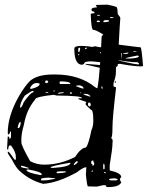

<svg xmlns="http://www.w3.org/2000/svg" viewBox="-20 -757 625 811"><path d="M567.4 -557.6H573.2Q578.1 -557.6 584 -480.5H585Q585 -476.6 574.2 -476.6Q563.5 -476.6 541.5 -479Q519.5 -481.4 487.3 -487.3Q480.5 -487.3 477.5 -486.3V-479.5Q469.7 -474.6 469.7 -468.8V-453.1Q469.7 -433.6 460 -408.2L459 -394.5Q459 -390.6 469.7 -388.7V-381.8Q455.1 -257.8 455.1 -219.7Q455.1 -174.8 449.2 -174.8V-172.9Q455.1 -172.9 456.1 -160.2L455.1 -153.3V-149.4Q455.1 -130.9 443.4 -59.6V-37.1Q492.2 -26.4 492.2 -8.8L487.3 -3.9V4.9L492.2 12.7Q484.4 33.2 436.5 33.2H430.7L425.8 25.4H415L388.7 31.2L351.6 30.3Q347.7 30.3 342.8 -19.5L344.7 -50.8Q332 -50.8 304.7 -29.3Q223.6 15.6 162.1 19.5Q105.5 4.9 60.5 -37.1Q45.9 -51.8 30.3 -83Q12.7 -107.4 12.7 -112.3V-116.2H15.6Q22.5 -111.3 41 -83L45.9 -82L46.9 -83V-95.7Q46.9 -115.2 26.4 -142.6H21.5Q15.6 -142.6 14.6 -125H11.7L9.8 -129.9Q11.7 -168 12.7 -179.7H18.6L19.5 -170.9H21.5Q26.4 -172.9 26.4 -180.7V-199.2L24.4 -202.1Q21.5 -202.1 21.5 -194.3L15.6 -188.5Q13.7 -188.5 12.7 -195.3Q12.7 -268.6 60.5 -351.6Q83 -390.6 105.5 -414.1Q136.7 -442.4 204.1 -442.4H212.9Q316.4 -442.4 381.8 -388.7L388.7 -384.8H391.6Q397.5 -417 401.4 -470.7L341.8 -484.4V-487.3L402.3 -482.4Q402.3 -489.3 403.3 -494.1Q335 -503.9 335 -487.3L327.1 -483.4Q293.9 -483.4 293.9 -551.8Q293.9 -570.3 372.1 -558.6Q372.1 -560.5 381.8 -561.5L401.4 -557.6H407.2L409.2 -602.5Q414.1 -610.4 417 -610.4Q385.7 -630.9 374 -630.9Q365.2 -630.9 363.3 -698.2Q365.2 -700.2 378.9 -701.2V-705.1Q377.9 -709 371.1 -709Q366.2 -711.9 366.2 -715.8Q366.2 -725.6 388.7 -725.6V-729.5L384.8 -733.4V-735.4L390.6 -736.3L433.6 -737.3Q473.6 -729.5 473.6 -725.6Q475.6 -725.6 477.5 -697.3Q488.3 -684.6 488.3 -680.7Q486.3 -662.1 481.4 -568.4ZM70.3 -169.9V-155.3Q70.3 -141.6 107.4 -76.2Q134.8 -61.5 166 -61.5Q233.4 -61.5 296.9 -93.8Q323.2 -133.8 342.8 -133.8Q353.5 -144.5 366.2 -207Q374 -224.6 374 -243.2V-252.9Q374 -293.9 363.3 -293.9Q340.8 -314.5 340.8 -318.4L344.7 -324.2Q344.7 -328.1 316.4 -335.9L310.5 -339.8L311.5 -341.8H326.2V-342.8Q326.2 -352.5 219.7 -353.5L206.1 -356.4Q127.9 -348.6 127.9 -335.9Q91.8 -293 81.1 -230.5Q70.3 -193.4 70.3 -169.9ZM64.5 -305.7V-302.7H67.4Q73.2 -304.7 80.1 -325.2Q109.4 -366.2 119.1 -366.2L123 -373H117.2Q113.3 -373 85 -353.5Q66.4 -326.2 64.5 -305.7ZM194.3 -50.8V-47.9H206.1Q270.5 -51.8 277.3 -66.4V-69.3H274.4Q199.2 -56.6 194.3 -50.8ZM481.4 -502.9V-501H483.4Q567.4 -480.5 567.4 -486.3V-487.3Q567.4 -490.2 561.5 -494.1H560.5Q529.3 -494.1 481.4 -502.9ZM94.7 -41 91.8 -39.1Q91.8 -28.3 149.4 -17.6H154.3L156.2 -19.5V-20.5Q156.2 -31.2 100.6 -41ZM107.4 -386.7V-382.8L109.4 -381.8H113.3Q147.5 -390.6 147.5 -402.3Q146.5 -406.2 137.7 -406.2H132.8Q118.2 -406.2 107.4 -386.7ZM153.3 -1V2L154.3 4.9H167Q182.6 4.9 212.9 -2V-3.9L184.6 -6.8Q153.3 -4.9 153.3 -1ZM510.7 -509.8H531.2Q563.5 -511.7 566.4 -518.6V-520.5L560.5 -522.5Q510.7 -513.7 510.7 -509.8ZM231.4 -406.2 233.4 -402.3H276.4V-406.2Q270.5 -412.1 244.1 -413.1H234.4Q231.4 -412.1 231.4 -406.2ZM218.8 -29.3V-27.3L221.7 -25.4H227.5Q258.8 -27.3 258.8 -31.2L255.9 -33.2H237.3Q218.8 -33.2 218.8 -29.3ZM440.4 1Q441.4 4.9 450.2 4.9H469.7L476.6 2.9V1Q476.6 -2 464.8 -3.9Q440.4 -2.9 440.4 1ZM317.4 -396.5 303.7 -395.5H301.8V-392.6Q325.2 -382.8 332 -382.8H333Q333 -392.6 317.4 -396.5ZM54.7 -218.8Q54.7 -215.8 57.6 -215.8Q64.5 -215.8 67.4 -235.4V-241.2H64.5Q59.6 -241.2 54.7 -218.8ZM72.3 -56.6H68.4V-53.7Q68.4 -47.9 100.6 -44.9V-47.9Q78.1 -56.6 72.3 -56.6ZM365.2 -71.3V-65.4Q371.1 -65.4 371.1 -56.6H373L377.9 -61.5V-69.3Q374 -72.3 374 -79.1H371.1Q365.2 -78.1 365.2 -71.3ZM342.8 -360.4H332Q332 -356.4 360.4 -348.6H361.3V-351.6Q353.5 -360.4 342.8 -360.4ZM416 -666 418 -663.1Q441.4 -664.1 441.4 -668.9L437.5 -671.9H425.8Q418.9 -671.9 416 -666ZM355.5 -324.2 351.6 -320.3V-312.5L356.4 -307.6H359.4Q363.3 -308.6 363.3 -315.4Q363.3 -321.3 357.4 -324.2ZM292 -63.5V-59.6H293Q302.7 -63.5 308.6 -72.3V-74.2L306.6 -76.2H304.7Q297.9 -73.2 292 -63.5ZM313.5 -555.7 310.5 -551.8V-540L311.5 -537.1H313.5Q316.4 -537.1 318.4 -548.8V-553.7L315.4 -555.7ZM418 -65.4H417L416 -57.6V-44.9L418 -42H419.9L421.9 -44.9V-54.7Q421.9 -64.5 418 -65.4ZM173.8 -417 170.9 -413.1V-408.2L173.8 -406.2H178.7L183.6 -410.2V-413.1L179.7 -417ZM224.6 -362.3 226.6 -361.3H228.5L250 -364.3V-366.2L243.2 -367.2Q224.6 -366.2 224.6 -362.3ZM499 -529.3H511.7Q520.5 -529.3 522.5 -534.2V-535.2H520.5Q499 -532.2 499 -529.3ZM390.6 -669.9 388.7 -667V-665L395.5 -663.1Q401.4 -663.1 402.3 -667L399.4 -669.9ZM446.3 -684.6 444.3 -681.6V-680.7H459V-683.6L452.1 -684.6ZM276.4 -367.2 274.4 -364.3 277.3 -361.3H283.2L285.2 -364.3Q283.2 -367.2 277.3 -367.2ZM548.8 -541 542 -540V-538.1H550.8L557.6 -540V-541ZM412.1 -391.6H408.2Q408.2 -381.8 412.1 -381.8L413.1 -382.8V-385.7ZM173.8 -367.2 171.9 -364.3H181.6L184.6 -366.2V-367.2ZM391.6 -694.3 390.6 -691.4V-690.4H402.3V-691.4L399.4 -694.3ZM424.8 -30.3H419.9V-27.3L421.9 -25.4H426.8V-27.3ZM342.8 -555.7 338.9 -551.8V-549.8H344.7L346.7 -553.7V-555.7ZM206.1 -374 204.1 -372.1 206.1 -371.1H210L212.9 -373V-374ZM371.1 -37.1 366.2 -33.2V-31.2H369.1L373 -35.2V-37.1ZM464.8 -408.2V-413.1H469.7V-408.2ZM311.5 -529.3 310.5 -525.4V-523.4H311.5L314.5 -525.4V-529.3ZM321.3 -366.2H317.4L321.3 -362.3L323.2 -364.3ZM406.2 -536.1H402.3V-532.2H404.3H406.2ZM494.1 -532.2H491.2V-529.3L494.1 -504.9Z"/></svg>

Font: Love Ya Like A Sister
Style: Regular
Weight: 400
Designer: Kimberly Geswein
Foundry: Kimberly Geswein
Version: Version 1.002 2007